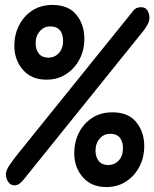

<svg xmlns="http://www.w3.org/2000/svg" viewBox="-20 -730 624 776"><path d="M38 19Q22 19 12.5 4Q3 -11 4 -29Q5 -43 20 -65Q35 -87 61 -119L519 -687Q526 -696 535 -698.5Q544 -701 550 -701Q568 -701 576 -687.5Q584 -674 584 -659Q584 -645 576 -630Q568 -615 557 -602L77 -6Q67 6 58.5 12.5Q50 19 38 19ZM168 -408Q107 -408 72.5 -448Q38 -488 38 -545Q38 -590 57 -627.5Q76 -665 110.5 -687.5Q145 -710 192 -710Q257 -710 289 -670Q321 -630 321 -574Q321 -528 301.5 -490.5Q282 -453 247.5 -430.5Q213 -408 168 -408ZM175 -497Q201 -497 218 -515.5Q235 -534 235 -565Q235 -590 223.5 -606Q212 -622 188 -623Q160 -625 142 -605Q124 -585 124 -555Q124 -530 137 -513.5Q150 -497 175 -497ZM410 26Q349 26 314.5 -14Q280 -54 280 -111Q280 -156 299 -193.5Q318 -231 352.5 -253.5Q387 -276 434 -276Q499 -276 531 -236Q563 -196 563 -140Q563 -94 543.5 -56.5Q524 -19 489.5 3.5Q455 26 410 26ZM417 -63Q443 -63 460 -81.5Q477 -100 477 -131Q477 -156 465.5 -172Q454 -188 430 -189Q402 -191 384 -171Q366 -151 366 -121Q366 -96 379 -79.5Q392 -63 417 -63Z"/></svg>

Font: Alkatra
Style: Bold
Weight: 700
Designer: Suman Bhandary
Version: Version 1.100;gftools[0.9.22]